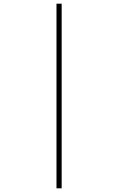

<svg xmlns="http://www.w3.org/2000/svg" viewBox="-20 -770 640 1040"><path d="M286 250V-750H314V250Z"/></svg>

Font: TypoPRO Source Code Pro
Style: Regular
Weight: 200
Monospace: yes
Designer: Paul D. Hunt, Teo Tuominen
Foundry: Adobe Systems Incorporated
Version: Version 2.010;PS 1.0;hotconv 1.0.84;makeotf.lib2.5.63406